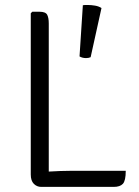

<svg xmlns="http://www.w3.org/2000/svg" viewBox="-20 -732 544 752"><path d="M472.5 -63Q472.5 -24 461.2 -12Q450 0 425.5 0H141.5Q124.5 0 112.5 -12Q100.5 -24 100.5 -48.5V-680L106.5 -686H135Q158.5 -686 164.8 -674.2Q171 -662.5 171 -640V-60Q193.5 -61.5 215.8 -62.2Q238 -63 257 -63ZM304.5 -711.5Q308.5 -712.5 313.2 -712.5Q318 -712.5 323.5 -712.5Q337 -712.5 352 -710Q367 -707.5 377.5 -700.5L335 -508Q327.5 -504.5 317 -504.5Q302.5 -504.5 291.5 -511Z"/></svg>

Font: Signika Negative SC Light
Style: Regular
Weight: 300
Designer: Anna Giedryś
Foundry: Anna Giedryś
Version: Version 2.000; ttfautohint (v1.8.3) -l 8 -r 50 -G 200 -x 9 -